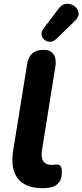

<svg xmlns="http://www.w3.org/2000/svg" viewBox="-20 -975 432 1006"><path d="M203 11Q113 11 73.5 -39.5Q34 -90 49 -186L122 -638Q133 -714 209 -714Q244 -714 260.5 -690.5Q277 -667 270 -626L200 -188Q194 -148 207.5 -129.5Q221 -111 249 -111Q259 -111 265.5 -112Q272 -113 278 -113Q290 -113 297 -105Q304 -97 304 -74Q304 -38 290 -20.5Q276 -3 257 4Q248 7 232.5 9Q217 11 203 11ZM276 -772Q260 -756 243 -756Q226 -756 213.5 -766Q201 -776 198 -791.5Q195 -807 207 -824L285 -927Q303 -953 327 -955Q351 -957 369.5 -943.5Q388 -930 391.5 -908.5Q395 -887 373 -866Z"/></svg>

Font: Nunito ExtraBold
Style: Italic
Weight: 800
Italic angle: -9°
Designer: Vernon Adams
Foundry: Vernon Adams
Version: Version 3.601; ttfautohint (v1.8.2.53-6de2)